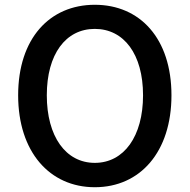

<svg xmlns="http://www.w3.org/2000/svg" viewBox="-20 -770 794 804"><path d="M377 14C567 14 698 -134 698 -371C698 -608 567 -750 377 -750C188 -750 56 -609 56 -371C56 -134 188 14 377 14ZM377 -88C255 -88 176 -199 176 -371C176 -543 255 -649 377 -649C499 -649 579 -543 579 -371C579 -199 499 -88 377 -88Z"/></svg>

Font: Noto Sans CJK HK Medium
Style: Regular
Weight: 500
Designer: Ryoko NISHIZUKA 西塚涼子 (kana, bopomofo & ideographs); Paul D. Hunt (Latin, Greek & Cyrillic); Sandoll Communications 산돌커뮤니
Foundry: Adobe
Version: Version 2.004;hotconv 1.0.118;makeotfexe 2.5.65603